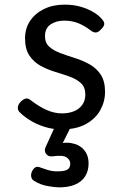

<svg xmlns="http://www.w3.org/2000/svg" viewBox="-20 -539 524 828"><path d="M246 19Q206 19 170.5 7.5Q135 -4 107.5 -21.5Q80 -39 63 -57Q56 -65 57 -77Q58 -89 71 -102Q82 -112 91 -114Q100 -116 111 -108Q147 -80 180.5 -65Q214 -50 247 -50Q276 -50 298.5 -59Q321 -68 334.5 -86.5Q348 -105 348 -131Q348 -163 329 -180.5Q310 -198 280.5 -208.5Q251 -219 218 -229Q185 -239 155.5 -255Q126 -271 107 -299Q88 -327 88 -374Q88 -416 109.5 -448.5Q131 -481 169.5 -500Q208 -519 258 -519Q297 -519 328 -510Q359 -501 382.5 -487Q406 -473 420 -456Q431 -444 429.5 -434Q428 -424 416 -413Q405 -400 394.5 -399Q384 -398 372 -407Q345 -428 317.5 -439Q290 -450 257 -450Q222 -450 198 -433.5Q174 -417 174 -383Q174 -354 192.5 -337.5Q211 -321 240.5 -310Q270 -299 303.5 -288.5Q337 -278 366.5 -261.5Q396 -245 414.5 -217Q433 -189 433 -143Q433 -101 412.5 -64Q392 -27 350.5 -4Q309 19 246 19ZM234 269Q218 269 186 263.5Q154 258 127 241Q116 234 114.5 222.5Q113 211 118 200Q125 186 134 182Q143 178 156 184Q167 188 186 194Q205 200 227 200Q258 200 270.5 192.5Q283 185 283 166Q283 151 267.5 140Q252 129 208 135Q197 136 191 134Q185 132 179 125Q174 118 173.5 111Q173 104 176 97L226 -13H296L237 105L207 89Q252 72 287 78Q322 84 342 107Q362 130 362 166Q362 198 347.5 221Q333 244 305 256.5Q277 269 234 269Z"/></svg>

Font: Playwrite HR Lijeva
Style: Regular
Weight: 400
Designer: Veronika Burian, José Scaglione
Foundry: TypeTogether
Version: Version 1.002